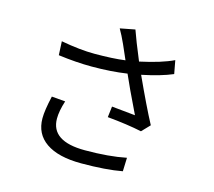

<svg xmlns="http://www.w3.org/2000/svg" viewBox="-114 -930 1228 1104"><g transform="rotate(15 500.0 -378.0)"><path d="M276.9 -286.1Q256.8 -224.1 256.8 -179.2Q256.8 -43.9 459 -43.9Q601.1 -43.9 704.1 -64.9L701.2 16.1Q604 34.2 458 34.2Q320.8 34.2 248 -16.1Q175.8 -65.9 175.8 -159.2Q175.8 -206.1 195.8 -293ZM841.8 -600.1Q771 -569.8 659.2 -546.9Q735.8 -378.9 788.1 -280.8L742.2 -232.9Q657.2 -251 537.1 -262.2L544.9 -327.1L685.1 -313Q609.9 -467.8 582 -533.2Q486.8 -519 371.1 -519Q280.8 -519 172.9 -533.2L168.9 -615.2Q282.2 -594.2 368.2 -594.2Q477.1 -594.2 550.8 -604L513.2 -689.9Q491.2 -738.8 471.2 -772.9L560.1 -790Q580.1 -731.9 627.9 -617.2Q756.8 -645 827.1 -679.2Z"/></g></svg>

Font: Black Ops One [rus by aLiNcE]
Style: Regular
Weight: 400
Designer: James Grieshaber
Foundry: James Grieshaber
Version: Version 1.002;May 25, 2024;FontCreator 13.0.0.2680 64-bit